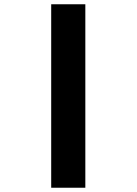

<svg xmlns="http://www.w3.org/2000/svg" viewBox="-20 -770 640 900"><path d="M220 110V-750H380V110Z"/></svg>

Font: Geist Mono UltraBlack
Style: Regular
Weight: 900
Monospace: yes
Designer: Basement.studio, Andrés Briganti, Mateo Zaragoza
Foundry: Basement.studio, Vercel, Andrés Briganti, Guido Ferreyra, Mateo Zaragoza
Version: Version 1.400; ttfautohint (v1.8.4.7-5d5b)